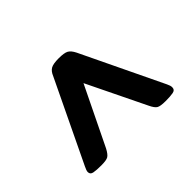

<svg xmlns="http://www.w3.org/2000/svg" viewBox="-86 -835 667 667"><g transform="rotate(-45 247.5 -502.0)"><path d="M90 -318Q66 -318 53 -320.5Q40 -323 40 -335Q40 -342 47 -356L191 -656Q198 -673 209.5 -679.5Q221 -686 248 -686Q275 -686 286 -680Q297 -674 306 -656L450 -356Q456 -344 456 -336Q456 -323 442.5 -320.5Q429 -318 406 -318Q380 -318 371 -323.5Q362 -329 353 -348L248 -564L143 -348Q133 -329 124 -323.5Q115 -318 90 -318Z"/></g></svg>

Font: Asap Semi Expanded
Style: Bold
Weight: 700
Width: 6
Designer: Pablo Cosgaya
Foundry: Omnibus-Type
Version: Version 3.001; ttfautohint (v1.8.4.7-5d5b)